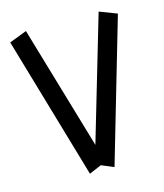

<svg xmlns="http://www.w3.org/2000/svg" viewBox="-93 -679 625 730"><g transform="rotate(-15 219.5 -314.5)"><path d="M431.6 -581.5 268.1 -21 219.7 -41.5 171.4 -21 7.8 -581.5 76.7 -607.9 219.7 -121.6 362.8 -607.9Z"/></g></svg>

Font: Gap Sans
Style: Regular
Weight: 400
Designer: Alexandre Liziard and Étienne Ozeray
Foundry: Interstices.io
Version: Version 1.6.1 - December 3. 2014